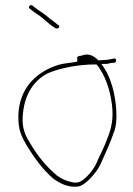

<svg xmlns="http://www.w3.org/2000/svg" viewBox="-20 -664 519 748"><path d="M52 -192C54 -152 66 -129 83 -99C112 -52 146 -3 189 33C215 51 243 66 281 63C312 62 359 4 371 -23C390 -67 409 -104 423 -148H424V-149C433 -173 435 -201 433 -236C429 -298 412 -360 386 -399L375 -415H394C401 -415 406 -418 417 -419L427 -420C434 -422 435 -438 424 -436L414 -434C408 -433 403 -432 398 -431H396C390 -431 377 -429 367 -429H363C347 -445 329 -457 302 -449V-448H301C297 -447 291 -446 288 -446C285 -445 280 -442 280 -438C280 -438 281 -439 281 -432V-424C258 -419 231 -418 210 -412C113 -383 45 -308 52 -192ZM68 -191V-192C68 -282 104 -346 165 -378C216 -400 287 -413 352 -413H356C362 -407 367 -400 370 -394C396 -355 414 -295 418 -237C421 -186 409 -150 395 -116C384 -86 368 -58 356 -29C347 -7 310 43 281 47C268 49 258 45 246 42C232 38 216 30 202 20C159 -16 124 -60 97 -107C81 -132 70 -155 68 -191ZM96 -630C104 -624 111 -618 120 -612C142 -599 157 -583 176 -568L177 -567L193 -556C196 -554 198 -553 201 -553C207 -553 211 -556 211 -562C211 -564 211 -565 208 -566H207L191 -579C169 -594 162 -603 147 -613L129 -625L105 -643C98 -648 87 -636 96 -630Z"/></svg>

Font: Stray Cat
Style: ExLtExt
Weight: 200
Version: Version 1.0